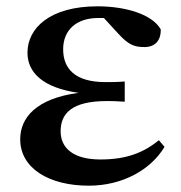

<svg xmlns="http://www.w3.org/2000/svg" viewBox="-20 -572 574 608"><path d="M261 16C369 16 458 -35 501 -107L483 -128C433 -87 378 -67 298 -67C211 -67 172 -104 172 -156C172 -212 206 -252 319 -252C331 -252 344 -252 375 -250V-314C350 -312 334 -312 314 -312C217 -312 180 -355 180 -416C180 -477 222 -515 291 -515H309L354 -466C389 -427 409 -423 438 -423C471 -423 490 -444 489 -479C462 -527 377 -552 289 -552C138 -552 67 -483 67 -405C67 -343 115 -294 229 -278C93 -260 44 -198 44 -131C44 -38 137 16 261 16Z"/></svg>

Font: GenRyuMin2 TW B
Style: Regular
Weight: 700
Version: Version 2.100;PS 2.1;hotconv 16.6.51;makeotf.lib2.5.65220 DE